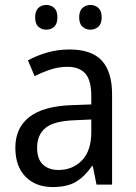

<svg xmlns="http://www.w3.org/2000/svg" viewBox="-20 -746 548 776"><path d="M261 -546Q350 -546 391.5 -501Q433 -456 433 -364V0H370L355 -75H352Q322 -32 286.5 -11Q251 10 193 10Q124 10 83 -32Q42 -74 42 -149Q42 -229 98.5 -273Q155 -317 269 -321L349 -324V-357Q349 -422 324.5 -449Q300 -476 253 -476Q218 -476 184.5 -465Q151 -454 120 -438L93 -502Q127 -521 170 -533.5Q213 -546 261 -546ZM281 -260Q198 -257 164 -229Q130 -201 130 -149Q130 -103 153.5 -81Q177 -59 216 -59Q274 -59 311.5 -98Q349 -137 349 -213V-263ZM122 -676Q122 -702 135 -714Q148 -726 167 -726Q186 -726 199 -714Q212 -702 212 -676Q212 -650 199 -638Q186 -626 167 -626Q148 -626 135 -638Q122 -650 122 -676ZM300 -676Q300 -702 313.5 -714Q327 -726 345 -726Q364 -726 377.5 -714Q391 -702 391 -676Q391 -650 377.5 -638Q364 -626 345 -626Q327 -626 313.5 -638Q300 -650 300 -676Z"/></svg>

Font: Noto Sans Hebrew SemiCondensed
Style: Regular
Weight: 400
Width: 4
Designer: Monotype Design Team
Foundry: Monotype Imaging Inc.
Version: Version 2.004; ttfautohint (v1.8.4.7-5d5b)